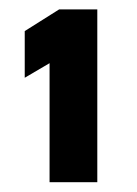

<svg xmlns="http://www.w3.org/2000/svg" viewBox="-20 -841 284 399"><path d="M83 -462.4V-751.6L97.8 -718.4L31.4 -679.4V-776.4L102.8 -821.4H182.2V-462.4Z"/></svg>

Font: Maven Pro VF Beta
Style: Regular
Weight: 400
Designer: Joe Prince
Foundry: Joe Prince
Version: Version 2.002